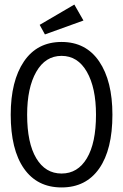

<svg xmlns="http://www.w3.org/2000/svg" viewBox="-20 -811 540 842"><path d="M250 11Q143 11 85 -72Q27 -155 27 -308Q27 -456 85 -541.5Q143 -627 250 -627Q357 -627 415 -541.5Q473 -456 473 -308Q473 -155 415 -72Q357 11 250 11ZM250 -50Q321 -50 361 -117Q401 -184 401 -308Q401 -426 361 -496Q321 -566 250 -566Q179 -566 139 -496Q99 -426 99 -308Q99 -184 139 -117Q179 -50 250 -50ZM177 -660 154 -702 306 -791 346 -721Z"/></svg>

Font: Ligconsolata
Style: Regular
Weight: 400
Monospace: yes
Designer: Raph Levien, Cyreal, Brenton Simpson
Foundry: Raph Levien, Cyreal, Google
Version: Version 3.001; ttfautohint (v1.8.2.53-6de2)